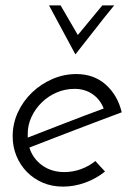

<svg xmlns="http://www.w3.org/2000/svg" viewBox="-20 -685 494 713"><path d="M370 -48Q338 -22 297 -7Q256 8 214 8Q173 8 139 -6.5Q105 -21 80 -46.5Q55 -72 41 -106Q27 -140 27 -179Q27 -226 46.5 -268Q66 -310 99 -341.5Q132 -373 174.5 -391.5Q217 -410 263 -410Q329 -410 373 -370.5Q417 -331 432 -268Q397 -255 353.5 -238.5Q310 -222 264 -204.5Q218 -187 173 -169.5Q128 -152 89 -137Q102 -96 136.5 -71Q171 -46 219 -46Q251 -46 281 -57Q311 -68 334 -87ZM365 -282Q352 -316 323.5 -335.5Q295 -355 257 -355Q222 -355 190.5 -341.5Q159 -328 135 -304.5Q111 -281 97 -251Q83 -221 83 -188V-174Q116 -187 152.5 -201Q189 -215 226 -229.5Q263 -244 299 -257.5Q335 -271 365 -282ZM162 -665H205L269 -555L360 -665H404Q367 -620 331.5 -574Q296 -528 260 -483Z"/></svg>

Font: Josefin Sans
Style: Italic
Weight: 400
Italic angle: -7.5°
Designer: Santiago Orozco
Foundry: Typemade